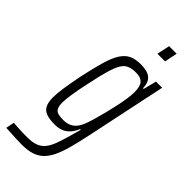

<svg xmlns="http://www.w3.org/2000/svg" viewBox="-321 -730 973 973"><g transform="rotate(45 165.5 -243.5)"><path d="M73 197Q55 197 35.5 196Q16 195 -3.5 194Q-23 193 -42 192L-33 147Q-19 148 -2.5 149Q14 150 31.5 150.5Q49 151 66 151Q102 151 125.5 142.5Q149 134 164.5 115.5Q180 97 191.5 66.5Q203 36 215 -7Q218 -19 223.5 -37Q229 -55 232 -68H227Q217 -43 201.5 -26Q186 -9 166 -1Q146 7 119 7Q83 7 60 -1Q37 -9 26.5 -29Q16 -49 16 -85Q16 -114 22.5 -156Q29 -198 40 -255Q57 -334 72 -385.5Q87 -437 106 -466Q125 -495 150.5 -506.5Q176 -518 213 -518Q237 -518 257.5 -512.5Q278 -507 291.5 -490.5Q305 -474 306 -440H311L329 -510H373L282 -78Q269 -16 256.5 30Q244 76 228.5 108Q213 140 192.5 159.5Q172 179 143 188Q114 197 73 197ZM134 -40Q158 -40 176 -48Q194 -56 207 -73Q220 -90 229 -116Q236 -135 244 -163Q252 -191 260 -223Q268 -255 275 -287.5Q282 -320 286 -348Q290 -376 290 -395Q290 -437 274.5 -454Q259 -471 226 -471Q198 -471 178.5 -463.5Q159 -456 145.5 -434.5Q132 -413 119.5 -370Q107 -327 92 -255Q80 -200 74 -160.5Q68 -121 68 -99Q68 -74 75 -61Q82 -48 96.5 -44Q111 -40 134 -40ZM234 -615 249 -684H303L289 -615Z"/></g></svg>

Font: Saira ExtraCondensed Light
Style: Italic
Weight: 300
Width: 2
Italic angle: -12°
Designer: Hector Gatti with collaboration of the Omnibus-Type team
Foundry: Omnibus-Type
Version: Version 1.101